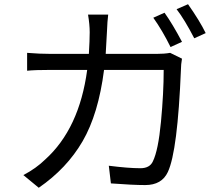

<svg xmlns="http://www.w3.org/2000/svg" viewBox="-20 -844 1040 902"><path d="M476.6 -590.8H714.8Q752 -590.8 779.3 -595.7L835 -568.4Q830.1 -541 830.1 -518.6Q814.5 -133.8 768.6 -36.1Q740.2 25.4 662.1 25.4Q604.5 25.4 501 17.6L491.2 -65.4Q583 -53.7 639.6 -53.7Q683.6 -53.7 698.2 -85.9Q723.6 -137.7 736.3 -272.5Q749 -407.2 749 -515.6H468.8Q442.4 -308.6 368.2 -180.7Q293.9 -52.7 162.1 38.1L89.8 -21.5Q149.4 -52.7 192.4 -94.7Q352.5 -239.3 389.6 -515.6H221.7Q142.6 -515.6 107.4 -511.7V-595.7Q166 -590.8 220.7 -590.8H397.5Q401.4 -655.3 401.4 -692.4Q401.4 -728.5 393.6 -775.4H488.3Q484.4 -746.1 482.4 -694.3Q482.4 -687.5 476.6 -590.8ZM700.2 -760.7 752.9 -784.2Q790 -732.4 835 -647.5L781.2 -623Q743.2 -700.2 700.2 -760.7ZM809.6 -800.8 863.3 -824.2Q918.9 -745.1 946.3 -688.5L892.6 -664.1Q846.7 -752.9 809.6 -800.8Z"/></svg>

Font: Gen Shin Gothic Regular
Style: Regular
Weight: 400
Designer: [Source Han Sans]
Ryoko NISHIZUKA  (kana & ideographs); Paul D. Hunt (Latin, Greek & Cyrillic); Wenlong ZHANG  (bopomofo
Version: Version 1.002.20150607